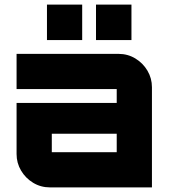

<svg xmlns="http://www.w3.org/2000/svg" viewBox="-20 -814 734 834"><path d="M197 0Q157 0 124 -20Q91 -40 71.5 -73Q52 -106 52 -145V-367H487V-427Q487 -427 487 -427Q487 -427 487 -427H52V-580H495Q535 -580 568 -560Q601 -540 620.5 -507Q640 -474 640 -435V0ZM205 -153H487V-233H205V-153Q205 -153 205 -153Q205 -153 205 -153ZM397 -640V-794H551V-640ZM184 -640V-794H337V-640Z"/></svg>

Font: Orbitron Black
Style: Regular
Weight: 900
Designer: Matt McInerney
Foundry: The League of Moveable Type
Version: Version 2.001